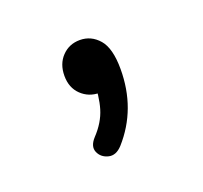

<svg xmlns="http://www.w3.org/2000/svg" viewBox="-51 -142 320 303"><g transform="rotate(-20 108.5 9.5)"><path d="M110 94Q99 106 87 103Q75 100 70.5 89.5Q66 79 77 67Q94 49 100 29Q106 9 106 -20L126 4H108Q90 4 77.5 -8Q65 -20 65 -40Q65 -60 77 -72.5Q89 -85 107 -85Q126 -85 139 -70Q152 -55 152 -20Q152 47 110 94Z"/></g></svg>

Font: Nunito VF Beta Light
Style: Regular
Weight: 300
Designer: Vernon Adams
Foundry: newtypography
Version: Version 3.001